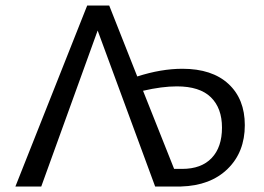

<svg xmlns="http://www.w3.org/2000/svg" viewBox="-20 -678 958 698"><path d="M870 -223Q870 -125 807.5 -64Q745 -3 638 0H544L335 -567L130 0H36L297 -658H377L479 -400Q566 -428 643 -428Q751 -428 810.5 -373Q870 -318 870 -223ZM642 -64Q712 -64 749.5 -103.5Q787 -143 787 -214Q787 -285 746.5 -324.5Q706 -364 623 -364Q569 -364 500 -348L613 -64Z"/></svg>

Font: EauTestInfant Medium
Style: Regular
Weight: 500
Designer: Christian Thalmann (Catharsis Fonts)
Version: Version 0.001;PS 000.001;hotconv 1.0.88;makeotf.lib2.5.64775